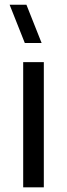

<svg xmlns="http://www.w3.org/2000/svg" viewBox="-20 -808 289 828"><path d="M80 0H169V-540H80ZM21.5 -787.5 87 -622.5H159.5L94 -787.5Z"/></svg>

Font: Eudonet Medium
Style: Regular
Weight: 500
Designer: Mikhail Sharanda
Foundry: Mikhail Sharanda
Version: Version 4.503;Glyphs 3.1.2 (3151)